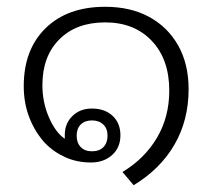

<svg xmlns="http://www.w3.org/2000/svg" viewBox="-20 -496 626 566"><path d="M374 50 341 11Q406 -28 442.5 -89.5Q479 -151 479 -229Q479 -321 427.5 -375.5Q376 -430 290 -430Q205 -430 155 -380Q105 -330 105 -245Q105 -194 124.5 -149.5Q144 -105 171 -87Q171 -92 171 -98Q171 -132 193.5 -154Q216 -176 251 -176Q289 -176 312 -154.5Q335 -133 335 -97Q335 -61 310.5 -39Q286 -17 248 -17Q207 -17 172.5 -32.5Q138 -48 112 -75Q83 -107 66.5 -149.5Q50 -192 50 -242Q50 -350 114.5 -413Q179 -476 290 -476Q365 -476 420 -446Q475 -416 505.5 -361.5Q536 -307 536 -233Q536 -142 494.5 -70Q453 2 374 50ZM251 -50Q273 -50 285 -62.5Q297 -75 297 -96Q297 -117 284.5 -129Q272 -141 251 -141Q230 -141 218 -129Q206 -117 206 -96Q206 -75 218 -62.5Q230 -50 251 -50Z"/></svg>

Font: Noto Sans Thai Looped UI Light
Style: Regular
Weight: 300
Designer: Cadson Demak Team
Foundry: Cadson Demak Co., Ltd.
Version: Version 1.000